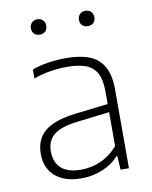

<svg xmlns="http://www.w3.org/2000/svg" viewBox="-85 -810 697 882"><g transform="rotate(-10 264.0 -369.5)"><path d="M446 -367V0H407L403 -64.5H399Q370 -31 323.5 -11.5Q277 8 225 8Q146.5 8 102.5 -29.8Q58.5 -67.5 58.5 -135Q58.5 -203 104 -240.5Q149.5 -278 250 -289.5L401 -307.5V-367Q401 -422 383.5 -452.8Q366 -483.5 332.2 -495.8Q298.5 -508 245.5 -508Q209 -508 169 -501.8Q129 -495.5 90 -481.5V-523Q122.5 -535.5 164.8 -542Q207 -548.5 247.5 -548.5Q313.5 -548.5 357 -531.5Q400.5 -514.5 423.2 -474.5Q446 -434.5 446 -367ZM401 -111.5V-269.5L250.5 -251.5Q173.5 -242.5 139.8 -215.5Q106 -188.5 106 -138.5Q106 -86.5 137 -59Q168 -31.5 230 -31.5Q278 -31.5 322.5 -51.5Q367 -71.5 401 -111.5ZM114 -711Q114 -727 124 -737Q134 -747 150 -747Q166 -747 175.8 -737Q185.5 -727 185.5 -711Q185.5 -694.5 175.8 -685Q166 -675.5 150 -675.5Q133.5 -675.5 123.8 -685Q114 -694.5 114 -711ZM338 -711Q338 -727 348 -737Q358 -747 374 -747Q390 -747 400 -737Q410 -727 410 -711Q410 -694.5 400.2 -685Q390.5 -675.5 374 -675.5Q357.5 -675.5 347.8 -685Q338 -694.5 338 -711Z"/></g></svg>

Font: Encode Sans Semi Expanded ExLight
Style: Regular
Weight: 275
Width: 6
Designer: Multiple Designers
Foundry: Impallari Type
Version: Version 2.000